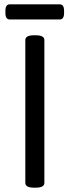

<svg xmlns="http://www.w3.org/2000/svg" viewBox="-20 -865 323 887"><path d="M137 2Q97 2 97 -20V-680Q97 -702 137 -702H145Q185 -702 185 -680V-20Q185 2 145 2ZM25 -775Q5 -775 5 -805V-815Q5 -845 25 -845H256Q276 -845 276 -815V-805Q276 -775 256 -775Z"/></svg>

Font: Asap
Style: Regular
Weight: 400
Designer: Pablo Cosgaya
Foundry: Omnibus-Type
Version: Version 3.001